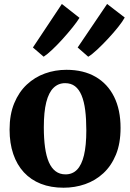

<svg xmlns="http://www.w3.org/2000/svg" viewBox="-20 -910 638 942"><path d="M27 -274Q27 -348.5 49.8 -403.5Q72.5 -458.5 111.5 -495Q150.5 -531.5 200.5 -549.5Q250.5 -567.5 306 -567.5Q389.5 -567.5 448.8 -533.2Q508 -499 539.8 -435.2Q571.5 -371.5 571.5 -282.5Q571.5 -206.5 548.8 -151.2Q526 -96 487 -60Q448 -24 397.8 -6.5Q347.5 11 292 11Q229.5 11 180.5 -8.2Q131.5 -27.5 97.2 -64.5Q63 -101.5 45 -154.5Q27 -207.5 27 -274ZM301.5 -54.5Q335.5 -54.5 358 -77.5Q380.5 -100.5 392 -148.2Q403.5 -196 403.5 -270.5Q403.5 -326.5 398 -369.5Q392.5 -412.5 380.2 -442Q368 -471.5 348.2 -486.8Q328.5 -502 299.5 -502Q266 -502 242.5 -479Q219 -456 207 -408.5Q195 -361 195 -285.5Q195 -230 201 -186.8Q207 -143.5 219.8 -114.2Q232.5 -85 252.8 -69.8Q273 -54.5 301.5 -54.5ZM412.5 -632 361 -677 505.5 -890.5 592 -824Q582 -805.5 559.8 -777.5Q537.5 -749.5 510 -720Q482.5 -690.5 456.8 -666.5Q431 -642.5 413.5 -632ZM194 -632 141.5 -677 283.5 -890.5 370 -822.5Q358 -803 335.5 -775Q313 -747 286.8 -718Q260.5 -689 235.8 -665.8Q211 -642.5 194.5 -632Z"/></svg>

Font: Merriweather 24pt ExtraBold
Style: Regular
Weight: 800
Version: Version 2.100